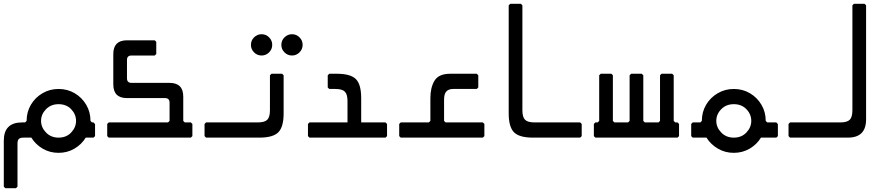

<svg xmlns="http://www.w3.org/2000/svg" viewBox="-20 -724 4648 1010"><path d="M288 80Q242 80 204.5 58Q167 36 145 0H104Q86 0 79 7Q72 14 72 32V258L64 266H8L0 258V16Q0 -80 96 -80H112L120 -88Q120 -135 142.5 -173Q165 -211 203.5 -233.5Q242 -256 288 -256Q335 -256 373 -233.5Q411 -211 433.5 -173Q456 -135 456 -88L464 -80H472L480 -71V-8L472 0H431Q409 36 371.5 58Q334 80 288 80ZM196 -88Q196 -54 222 -27Q248 0 288 0Q329 0 354.5 -27Q380 -54 380 -88Q380 -123 354.5 -149.5Q329 -176 288 -176Q248 -176 222 -149.5Q196 -123 196 -88Z M552 0 544 -8V-72L552 -80H864L872 -88V-184Q872 -196 866 -202Q860 -208 848 -208H648Q576 -208 576 -280V-440Q576 -512 648 -512H794L802 -504V-440L794 -432H672Q648 -432 648 -409V-312Q648 -288 672 -288H872Q944 -288 944 -216V-88L952 -80H984L992 -72V-8L984 0Z M1064 0 1056 -8V-72L1064 -80H1336Q1372 -80 1386 -94Q1400 -108 1400 -144V-328L1408 -336H1464L1472 -328V-128Q1472 -56 1444 -28Q1416 0 1344 0ZM1356 -432Q1333 -432 1316.5 -448.5Q1300 -465 1300 -488Q1300 -511 1316.5 -527.5Q1333 -544 1356 -544Q1379 -544 1395.5 -527.5Q1412 -511 1412 -488Q1412 -465 1395.5 -448.5Q1379 -432 1356 -432ZM1516 -432Q1493 -432 1476.5 -448.5Q1460 -465 1460 -488Q1460 -511 1476.5 -527.5Q1493 -544 1516 -544Q1539 -544 1555.5 -527.5Q1572 -511 1572 -488Q1572 -465 1555.5 -448.5Q1539 -432 1516 -432Z M2008 0H1608L1600 -8V-72L1608 -80H1808V-192Q1808 -228 1794 -242Q1780 -256 1744 -256H1712L1704 -264V-328L1712 -336H1752Q1824 -336 1852 -308Q1880 -280 1880 -208V-80H2008L2016 -72V-8Z M2088 0 2080 -8V-72L2088 -80H2236L2244 -88V-208Q2244 -264 2266 -300Q2288 -336 2348 -336H2488L2496 -328V-264L2488 -256H2364Q2340 -256 2328 -243Q2316 -230 2316 -200V-88L2324 -80H2520L2528 -72V-8L2520 0Z M2784 0Q2712 0 2684 -28Q2656 -56 2656 -128V-696L2664 -704H2720L2728 -696V-144Q2728 -108 2742 -94Q2756 -80 2792 -80H3032L3040 -72V-8L3032 0Z M3112 0 3104 -8V-72L3112 -80H3124L3132 -88V-328L3140 -336H3196L3204 -328V-88L3212 -80H3284L3292 -88V-328L3300 -336H3356L3364 -328V-88L3372 -80H3444L3452 -88V-328L3460 -336H3516L3524 -328V-88L3532 -80H3544L3552 -72V-8L3544 0Z M3840 80Q3795 80 3757.5 58.5Q3720 37 3697 1V0H3624L3616 -8V-72L3624 -80H3664L3672 -88Q3672 -135 3694.5 -173Q3717 -211 3755.5 -233.5Q3794 -256 3840 -256Q3887 -256 3925 -233.5Q3963 -211 3985.5 -173Q4008 -135 4008 -88L4016 -80H4064L4072 -71V-8L4064 0H3983Q3961 36 3923.5 58Q3886 80 3840 80ZM3748 -88Q3748 -54 3774 -27Q3800 0 3840 0Q3881 0 3906.5 -27Q3932 -54 3932 -88Q3932 -123 3906.5 -149.5Q3881 -176 3840 -176Q3800 -176 3774 -149.5Q3748 -123 3748 -88Z M4440 0H4136L4128 -8V-72L4136 -80H4400Q4436 -80 4450 -94Q4464 -108 4464 -144V-696L4472 -704H4528L4536 -696V-96Q4536 -48 4512 -24Q4488 0 4440 0Z"/></svg>

Font: Hasubi Mono
Style: Regular
Weight: 400
Designer: Eli Heuer
Foundry: Eli Heuer
Version: Version 1.000